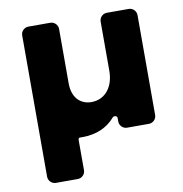

<svg xmlns="http://www.w3.org/2000/svg" viewBox="-82 -616 847 887"><g transform="rotate(-10 342.0 -172.5)"><path d="M580 -539H477C458 -539 442 -523 442 -504V-273C442 -200 403 -146 337 -145C282 -145 247 -184 247 -248V-504C247 -523 231 -539 212 -539H109C90 -539 74 -523 74 -504V159C74 178 90 194 109 194H212C231 194 247 178 247 159V16C247 10 251 6 257 7H267C331 7 383 -15 420 -58C427 -66 442 -62 442 -52V-35C442 -16 458 0 477 0H580C599 0 615 -16 615 -35V-504C615 -523 599 -539 580 -539Z"/></g></svg>

Font: Trueno
Style: RoundBd
Weight: 700
Designer: Julieta Ulanovsky, Jasper
Foundry: Julieta Ulanovsky, Cannot Into Space Fonts
Version: Version 3.001